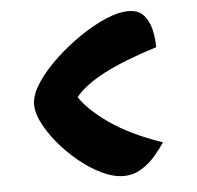

<svg xmlns="http://www.w3.org/2000/svg" viewBox="-42 -553 600 586"><g transform="rotate(-5 257.5 -260.0)"><path d="M314 -10Q283 -10 247.5 -27Q212 -44 178 -72Q144 -100 116.5 -133.5Q89 -167 73.5 -200Q58 -233 61 -260Q64 -287 86.5 -320Q109 -353 144.5 -386.5Q180 -420 221 -448Q262 -476 301.5 -493Q341 -510 372 -510Q402 -510 418 -492.5Q434 -475 440.5 -448.5Q447 -422 447 -393Q345 -361 284 -329Q223 -297 195 -262Q220 -223 281.5 -179.5Q343 -136 442 -102Q430 -83 411.5 -61.5Q393 -40 368.5 -25Q344 -10 314 -10Z"/></g></svg>

Font: Agbalumo
Style: Regular
Weight: 400
Designer: Raphael Alegbeleye
Foundry: Sorkin Type Co.
Version: Version 1.000; ttfautohint (v1.8.4)